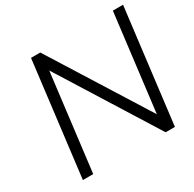

<svg xmlns="http://www.w3.org/2000/svg" viewBox="-163 -921 1103 1093"><g transform="rotate(-30 388.5 -375.0)"><path d="M710 -750H777L685 0H624L226 -636L148 0H80L172 -750H233L632 -114Z"/></g></svg>

Font: Orkney Light
Style: LightItalic
Weight: 300
Designer: Samuel Oakes and Alfredo Marco Pradil
Foundry: Alfredo Marco Pradil
Version: 1.0; ttfautohint (v1.5)